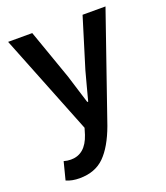

<svg xmlns="http://www.w3.org/2000/svg" viewBox="-129 -580 753 872"><g transform="rotate(-20 247.5 -144.5)"><path d="M106 202.1Q70.3 202.1 42 189.9L64 104Q80.6 108.9 98.1 108.9Q168 108.9 195.8 24.9L205.1 -5.9L12.2 -491.2H128.9L213.9 -250Q220.7 -229 234.9 -182.1Q249 -135.3 256.8 -111.8H261.2Q266.6 -131.3 278.8 -178.7Q291 -226.1 297.9 -250L372.1 -491.2H482.9L305.2 22Q272 112.3 226.8 157.2Q181.6 202.1 106 202.1Z"/></g></svg>

Font: Source Sans 3 Semibold
Style: Regular
Weight: 600
Designer: Paul D. Hunt
Foundry: Adobe
Version: Version 3.052;hotconv 1.1.0;makeotfexe 2.6.0